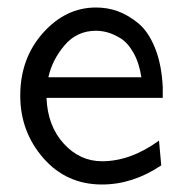

<svg xmlns="http://www.w3.org/2000/svg" viewBox="-20 -481 484 512"><path d="M34 -226Q34 -325 94.5 -393Q155 -461 236 -461Q266 -461 293 -451.5Q320 -442 347.5 -420Q375 -398 393 -354Q411 -310 414 -249V-220H104Q107 -145 150 -98Q193 -51 252 -51Q328 -51 404 -106L410 -40Q334 11 252 11Q157 11 95.5 -59.5Q34 -130 34 -226ZM109 -275H357Q351 -314 335.5 -341Q320 -368 300.5 -379.5Q281 -391 265.5 -395Q250 -399 236 -399Q185 -399 152 -360Q119 -321 109 -275Z"/></svg>

Font: CMU Sans Serif
Style: Medium
Weight: 500
Version: Version 0.7.0